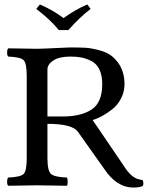

<svg xmlns="http://www.w3.org/2000/svg" viewBox="-20 -832 680 862"><path d="M296 -578Q246 -578 219.5 -560.5Q193 -543 193 -520V-309H261Q344 -309 391.5 -340.5Q439 -372 439 -454Q439 -494 426 -520.5Q413 -547 389.5 -558.5Q366 -570 345 -574Q324 -578 296 -578ZM193 -122Q193 -65 209 -51Q225 -37 280 -35Q284 -30 284 -16Q284 -2 280 2Q188 0 147 0Q106 0 17 2Q12 -2 12 -16Q12 -30 17 -35Q72 -37 86 -51Q100 -65 100 -122V-491Q100 -548 86 -562Q72 -576 17 -578Q12 -582 12 -596Q12 -610 17 -615Q104 -613 146 -613Q167 -613 225.5 -616Q284 -619 295 -619Q339 -619 364.5 -617.5Q390 -616 427.5 -606Q465 -596 487 -576Q539 -530 539 -455Q539 -420 523.5 -390Q508 -360 483.5 -341Q459 -322 437.5 -310.5Q416 -299 396 -293L532 -93Q553 -59 573 -42.5Q593 -26 620 -24Q627 -10 621 3Q607 10 579 10Q503 10 447 -75L330 -240Q305 -276 193 -276ZM244 -697Q208 -742 143 -792L159 -812Q219 -786 265 -751Q322 -791 372 -812L387 -792Q337 -754 287 -697Z"/></svg>

Font: Linux Libertine Mono O
Style: Mono
Weight: 400
Designer: Philipp H. Poll
Foundry: Philipp H. Poll
Version: Version 5.1.7